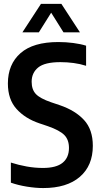

<svg xmlns="http://www.w3.org/2000/svg" viewBox="-20 -968 523 998"><path d="M204.5 9.5Q165.5 9.5 120.2 2.2Q75 -5 36.5 -18.5V-123Q77 -110 119.2 -102.5Q161.5 -95 203 -95Q272.5 -95 305.5 -122Q338.5 -149 338.5 -199Q338.5 -241.5 314.5 -266Q290.5 -290.5 229 -312L184.5 -327Q110.5 -352 65.8 -401.8Q21 -451.5 21 -534Q21 -634 86.8 -691.8Q152.5 -749.5 283.5 -749.5Q322.5 -749.5 360.8 -744.5Q399 -739.5 427.5 -730.5V-626Q396.5 -636 362.5 -640.5Q328.5 -645 294 -645Q212.5 -645 178.5 -617.2Q144.5 -589.5 144.5 -543Q144.5 -502.5 166.5 -479.2Q188.5 -456 245.5 -436.5L290 -421.5Q371 -394 416.8 -344.2Q462.5 -294.5 462.5 -210Q462.5 -107 395 -48.8Q327.5 9.5 204.5 9.5ZM96.5 -800 193 -948H299L395.5 -800H310L246 -902L182 -800Z"/></svg>

Font: Encode Sans Cnd SmBold
Style: Regular
Weight: 600
Width: 3
Designer: Multiple Designers
Foundry: Impallari Type
Version: Version 3.002; ttfautohint (v1.8.3) -l 8 -r 50 -G 200 -x 14 